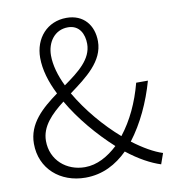

<svg xmlns="http://www.w3.org/2000/svg" viewBox="-84 -815 813 902"><g transform="rotate(-10 322.5 -364.5)"><path d="M252 13C335 13 400 -23 454 -76C511 -31 565 -2 612 13L630 -38C589 -51 540 -79 490 -117C548 -193 591 -286 619 -385H563C539 -294 502 -215 451 -150C377 -214 303 -301 252 -389C335 -450 420 -513 420 -608C420 -685 374 -742 293 -742C201 -742 139 -672 139 -578C139 -522 157 -461 188 -400C111 -344 40 -282 40 -186C40 -66 132 13 252 13ZM415 -109C369 -66 316 -36 258 -36C170 -36 98 -97 98 -189C98 -258 149 -309 211 -357C263 -267 338 -179 415 -109ZM231 -431C206 -482 191 -534 191 -580C191 -644 229 -697 292 -697C347 -697 368 -651 368 -605C368 -532 303 -482 231 -431Z"/></g></svg>

Font: GenYoGothic2 TW L
Style: Regular
Weight: 300
Version: Version 2.100;PS 2.1;hotconv 16.6.51;makeotf.lib2.5.65220 DE